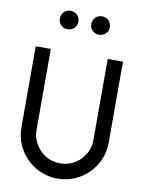

<svg xmlns="http://www.w3.org/2000/svg" viewBox="-100 -999 807 1077"><g transform="rotate(10 303.5 -460.0)"><path d="M303 10C440 10 552 -101 552 -237V-700H465V-237C465 -193 447 -154 417 -124C388 -94 348 -77 303 -77C258 -77 219 -94 189 -124C160 -154 141 -193 141 -237V-700H55V-237C55 -101 167 10 303 10ZM213 -930C184 -930 161 -907 161 -876C161 -848 184 -825 213 -825C244 -825 267 -848 267 -876C267 -907 245 -930 213 -930ZM392 -930C363 -930 340 -907 340 -876C340 -848 363 -825 392 -825C423 -825 446 -848 446 -876C446 -907 424 -930 392 -930Z"/></g></svg>

Font: Radis Sans
Style: Regular
Weight: 400
Designer: Gaël Goy
Foundry: Gaël Goy
Version: 1.0